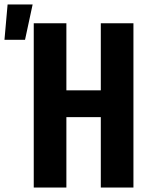

<svg xmlns="http://www.w3.org/2000/svg" viewBox="-74 -839 694 859"><path d="M77 0V-735H223V-435H377V-735H523V0H377V-315H223V0ZM-54 -661 -40 -819H72L38 -661Z"/></svg>

Font: Iosevka Aile Heavy
Style: Regular
Weight: 900
Designer: Belleve Invis
Foundry: Belleve Invis
Version: Version 31.1.0; ttfautohint (v1.8.4)